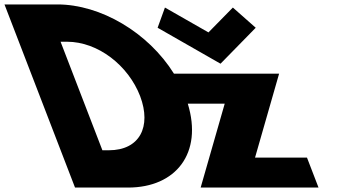

<svg xmlns="http://www.w3.org/2000/svg" viewBox="-276 -845 1537 865"><path d="M467.1 -811 434.1 -720 717.5 -558 876.1 -720 773.1 -811 663.2 -699ZM-255.8 -825 62 0H301C516.9 0 638.4 -155.5 570 -378H736.4L628 0H1159L1107 -135H873L981.4 -513H507.8C391.6 -699.4 176.3 -825 -16.8 -825ZM185.3 -168 -3.1 -657H25.9C165.9 -657 302.1 -550 355.3 -412C407.4 -274 353.3 -168 214.3 -168Z"/></svg>

Font: Hussar
Style: BdOpOblFour
Weight: 700
Foundry: Cannot Into Space Fonts
Version: Version 2.00